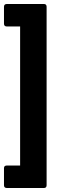

<svg xmlns="http://www.w3.org/2000/svg" viewBox="-24 -759 288 964"><path d="M11 185Q-4 185 -4 171V85Q-4 72 11 72H77V-626H11Q-4 -626 -4 -640V-725Q-4 -739 11 -739H196Q210 -739 210 -725V171Q210 185 196 185Z"/></svg>

Font: Sofia Sans Condensed Black
Style: Regular
Weight: 900
Designer: Botio Nikoltchev, Ani Petrova
Foundry: lettersoup
Version: Version 4.101